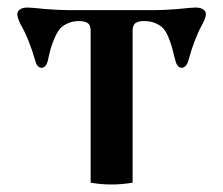

<svg xmlns="http://www.w3.org/2000/svg" viewBox="-20 -489 597 514"><path d="M26.4 -451.2Q26.4 -459 33.7 -463.9Q41 -468.8 53.7 -468.8Q63.5 -468.8 101.6 -464.8Q138.7 -461.9 162.1 -461.9H395.5Q419.9 -461.9 455.1 -464.8Q494.1 -468.8 503.9 -468.8Q516.6 -468.8 523.9 -463.9Q531.2 -459 531.2 -451.2Q531.2 -441.4 521.5 -423.8Q500 -384.8 484.4 -327.1Q478.5 -307.6 466.3 -307.6Q454.1 -307.6 449.2 -328.1Q443.4 -351.6 439.9 -363.8Q436.5 -376 430.2 -391.1Q423.8 -406.2 416 -414.1Q408.2 -421.9 395.5 -427.2Q382.8 -432.6 365.2 -432.6Q350.6 -432.6 342.8 -427.2Q335 -421.9 335 -406.2V0Q306.6 4.9 278.3 4.9Q250 4.9 222.7 0V-406.2Q222.7 -421.9 214.8 -427.2Q207 -432.6 191.4 -432.6Q175.8 -432.6 163.1 -427.2Q150.4 -421.9 142.6 -414.1Q134.8 -406.2 127.9 -391.1Q121.1 -376 117.2 -363.8Q113.3 -351.6 108.4 -328.1Q103.5 -307.6 91.3 -307.6Q79.1 -307.6 74.2 -327.1Q57.6 -384.8 35.2 -423.8Q26.4 -441.4 26.4 -451.2Z"/></svg>

Font: Monomakh Unicode TT
Style: Medium
Weight: 500
Designer: Alexey Kryukov, Aleksandr Andreev
Version: Version 1.1